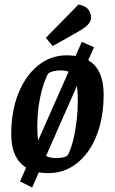

<svg xmlns="http://www.w3.org/2000/svg" viewBox="-20 -759 512 854"><path d="M123 75 69 48 344 -573 398 -549ZM194 11Q115 11 72.5 -32.5Q30 -76 30 -163Q30 -264 61.5 -343Q93 -422 149 -467.5Q205 -513 277 -513Q358 -513 399.5 -470Q441 -427 441 -336Q441 -266 425 -203.5Q409 -141 377 -93Q345 -45 299 -17Q253 11 194 11ZM228 -56Q245 -56 258.5 -58.5Q272 -61 281 -68Q288 -80 296 -103Q304 -126 310.5 -157.5Q317 -189 321.5 -227.5Q326 -266 326 -310Q326 -368 318 -397.5Q310 -427 293 -436.5Q276 -446 247 -446Q233 -446 217 -442Q201 -438 195 -432Q189 -425 177 -392.5Q165 -360 155.5 -309Q146 -258 146 -195Q146 -146 153 -115Q160 -84 178 -70Q196 -56 228 -56ZM214 -554 184 -591 329 -739Q361 -733 373 -716.5Q385 -700 385 -682Q385 -666 374.5 -653.5Q364 -641 347 -630Q330 -619 310 -608Z"/></svg>

Font: Faustina Light SemiBold
Style: Italic
Weight: 600
Italic angle: -8°
Version: Version 1.200